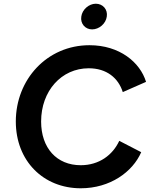

<svg xmlns="http://www.w3.org/2000/svg" viewBox="-20 -1000 830 1032"><path d="M414 12C572 12 693 -76 739 -182L621 -243C586 -167 513 -112 414 -112C285 -112 201 -204 201 -347C201 -511 310 -633 457 -633C553 -633 616 -581 640 -505L765 -560C733 -665 623 -757 461 -757C233 -757 65 -573 65 -347C65 -135 213 12 414 12ZM417 -911C411 -873 438 -842 475 -842C513 -842 549 -873 554 -911C560 -949 533 -980 495 -980C458 -980 422 -949 417 -911Z"/></svg>

Font: Mluvka Bold
Style: Italic
Weight: 700
Italic angle: -8°
Designer: Modified by Jiří Krblich, Original typeface by Gumpita Rahayu
Foundry: Gumpita Rahayu & Jiří Krblich
Version: Version 2.000;Glyphs 3.1.1 (3134)